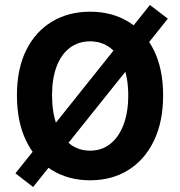

<svg xmlns="http://www.w3.org/2000/svg" viewBox="-20 -712 721 771"><path d="M113 39 42 -16 582 -692 654 -637ZM342 12Q255 12 188.5 -29Q122 -70 85 -146.5Q48 -223 48 -329Q48 -435 85 -510Q122 -585 188.5 -625Q255 -665 342 -665Q429 -665 495 -625Q561 -585 598 -510Q635 -435 635 -329Q635 -223 598 -146.5Q561 -70 495 -29Q429 12 342 12ZM342 -107Q388 -107 422.5 -134Q457 -161 476 -211Q495 -261 495 -329Q495 -397 476 -445.5Q457 -494 422.5 -520Q388 -546 342 -546Q295 -546 260.5 -520Q226 -494 207.5 -445.5Q189 -397 189 -329Q189 -261 207.5 -211Q226 -161 260.5 -134Q295 -107 342 -107Z"/></svg>

Font: Assistant ExtraLight
Style: Bold
Weight: 700
Version: Version 3.000